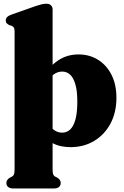

<svg xmlns="http://www.w3.org/2000/svg" viewBox="-20 -794 682 1053"><path d="M268.5 -742V134.5Q268.5 154.5 271.8 162.5Q275 170.5 282.5 174.5L292.5 179.5Q302.5 185 307.8 192.2Q313 199.5 313 209.5Q313 223.5 303.5 231.5Q294 239.5 276.5 239.5H51.5Q34.5 239.5 24.8 231.5Q15 223.5 15 209.5Q15 199.5 20.5 192.2Q26 185 35.5 179.5L46 174.5Q53 170.5 56.5 162.5Q60 154.5 60 134.5V-621.5Q60 -637.5 55.2 -643.5Q50.5 -649.5 43 -653L32 -656Q23 -660 17.2 -666Q11.5 -672 11.5 -682.5Q11.5 -703 43 -714L175 -760.5Q196 -767.5 208.8 -770.5Q221.5 -773.5 236 -773.5Q250.5 -773.5 259.5 -764.8Q268.5 -756 268.5 -742ZM237.5 -339 209 -368Q249 -428.5 298 -462Q347 -495.5 410.5 -495.5Q471 -495.5 518 -466Q565 -436.5 591.8 -383.2Q618.5 -330 618.5 -258Q618.5 -177 585.8 -116Q553 -55 496.2 -21Q439.5 13 367 13Q309 13 268.2 -9.2Q227.5 -31.5 199 -77L244.5 -122.5Q260.5 -91 279.5 -78.8Q298.5 -66.5 321.5 -66.5Q346 -66.5 364.5 -83.5Q383 -100.5 393.5 -138Q404 -175.5 404 -236.5Q404 -296 393.2 -332.2Q382.5 -368.5 364 -385Q345.5 -401.5 321.5 -401.5Q296.5 -401.5 275.5 -386.5Q254.5 -371.5 237.5 -339Z"/></svg>

Font: Fraunces
Style: Regular
Weight: 900
Version: Version 1.000;[b76b70a41]